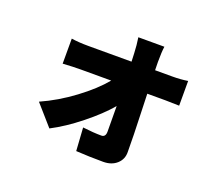

<svg xmlns="http://www.w3.org/2000/svg" viewBox="-118 -803 1237 1069"><g transform="rotate(20 500.0 -268.5)"><path d="M681.6 -487.3H785.2Q832 -487.3 875 -494.1V-347.7Q820.3 -349.6 792 -349.6H685.5Q686.5 -311.5 689 -240.2Q691.4 -168.9 692.9 -111.8Q694.3 -54.7 694.3 -7.8Q695.3 35.2 664.6 63Q633.8 90.8 584 90.8Q502.9 90.8 422.9 85.9L414.1 -50.8Q478.5 -43 524.4 -43Q549.8 -43 549.8 -75.2Q549.8 -168.9 548.8 -226.6Q494.1 -162.1 407.2 -92.8Q320.3 -23.4 239.3 18.6L133.8 -101.6Q232.4 -145.5 324.7 -214.4Q417 -283.2 471.7 -349.6H290Q248 -349.6 185.5 -345.7V-494.1Q228.5 -487.3 286.1 -487.3H542L540 -536.1Q538.1 -584 531.2 -627.9H685.5Q680.7 -594.7 680.7 -536.1Z"/></g></svg>

Font: Gen Shin Gothic Monospace Heavy
Style: Bold
Weight: 800
Designer: [Source Han Sans]
Ryoko NISHIZUKA  (kana & ideographs); Paul D. Hunt (Latin, Greek & Cyrillic); Wenlong ZHANG  (bopomofo
Version: Version 1.002.20150607